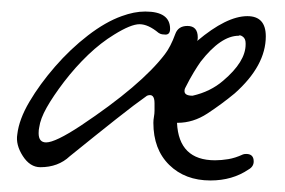

<svg xmlns="http://www.w3.org/2000/svg" viewBox="-20 -299 495 333"><path d="M345 14Q301 14 273.5 -13Q246 -40 246 -86Q246 -91 247 -96.5Q248 -102 248 -107V-120Q248 -138 235 -133Q215 -119 181.5 -92.5Q148 -66 101 -28Q81 -9 50 -9Q32 -9 19.5 -28.5Q7 -48 10 -66Q13 -92 31 -122.5Q49 -153 75.5 -183.5Q102 -214 132.5 -237.5Q163 -261 191 -271Q202 -275 212 -277Q222 -279 232 -279Q275 -279 275 -249Q275 -239 267 -239Q264 -239 261 -239.5Q258 -240 255 -242Q237 -257 222 -257Q207 -257 178 -239Q155 -225 133 -204Q111 -183 91 -157Q72 -132 61 -112.5Q50 -93 48 -78Q47 -74 47 -68Q47 -52 60 -52Q76 -52 120 -81Q225 -151 266 -205Q276 -218 284 -240Q289 -254 305 -254Q323 -254 323 -234Q323 -230 322 -228Q373 -271 409 -271Q441 -271 441 -236Q441 -185 387 -137Q364 -118 339.5 -102Q315 -86 288 -86H287Q290 -21 353 -21Q364 -21 376 -23Q388 -25 401 -31Q403 -32 407 -32Q420 -32 420 -19Q420 -10 411 -5Q383 14 345 14ZM314 -133Q345 -140 367 -159Q406 -192 406 -222V-224Q406 -232 401 -235.5Q396 -239 394 -237Q363 -237 328 -192Q323 -185 316 -173.5Q309 -162 301 -146Q300 -144 300 -141Q300 -133 314 -133Z"/></svg>

Font: Square Peg
Style: Regular
Weight: 400
Designer: Robert E. Leuschke
Foundry: Robert E. Leuschke
Version: Version 1.010; ttfautohint (v1.8.4.7-5d5b)